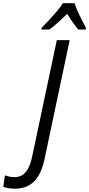

<svg xmlns="http://www.w3.org/2000/svg" viewBox="-172 -958 542 1167"><path d="M-81.1 189Q-103.5 189 -121.6 185.5Q-139.6 182.1 -151.9 177.2L-142.1 107.9Q-128.4 112.8 -113.5 115.7Q-98.6 118.7 -82.5 118.7Q-55.2 118.7 -34.9 105.2Q-14.6 91.8 -0.5 64.9Q13.7 38.1 22.5 -2L173.3 -713.9H251.5L98.6 9.3Q85 72.8 60.5 112.3Q36.1 151.9 0.7 170.4Q-34.7 189 -81.1 189ZM80.1 -778.3 81.5 -789.6Q101.6 -809.6 126 -835.7Q150.4 -861.8 173.1 -888.7Q195.8 -915.5 210.4 -938.5H281.2Q288.1 -916.5 300.3 -888.9Q312.5 -861.3 326.2 -834.7Q339.8 -808.1 350.1 -789.6L349.1 -778.3H303.7Q293.5 -790.5 282 -805.9Q270.5 -821.3 259 -838.4Q247.6 -855.5 236.3 -874Q208.5 -846.2 180.7 -821.5Q152.8 -796.9 128.4 -778.3Z"/></svg>

Font: Open Sans SemiCondensed
Style: Italic
Weight: 400
Width: 4
Italic angle: -12°
Designer: Monotype Design Team
Foundry: Monotype Imaging Inc.
Version: Version 3.000